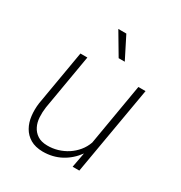

<svg xmlns="http://www.w3.org/2000/svg" viewBox="-175 -861 936 995"><g transform="rotate(30 293.5 -363.5)"><path d="M223.1 9.8Q282.7 9.8 331.1 -16.1Q379.4 -42 413.6 -88.9L397 0H437L528.3 -528.3H485.4L422.4 -159.2Q411.6 -128.9 391.8 -105Q372.1 -81.1 346.2 -64Q319.8 -46.9 289.3 -37.8Q258.8 -28.8 227.1 -29.3Q190.9 -29.8 168.5 -44.7Q146 -59.6 134.3 -83.5Q122.6 -106.9 120.8 -137Q119.1 -167 123.5 -197.3L180.2 -528.3H138.7L82 -198.2Q76.7 -158.7 81.1 -121.6Q85.4 -84.5 102.1 -55.2Q118.7 -25.9 148.4 -8.3Q178.2 9.3 223.1 9.8ZM358.9 -606.4 293 -736.8H245.1L322.3 -606.4Z"/></g></svg>

Font: Roboto Mono ExtraLight
Style: Italic
Weight: 250
Italic angle: -10°
Monospace: yes
Designer: Google
Version: Version 3.000